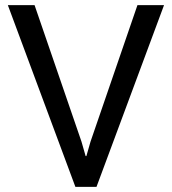

<svg xmlns="http://www.w3.org/2000/svg" viewBox="-20 -731 672 751"><path d="M298.8 -176.8 314.9 -120.6H317.9L334 -176.8L517.6 -710.9H621.6L357.4 0H274.9L10.7 -710.9H115.2Z"/></svg>

Font: GeogebraSans
Style: Regular
Weight: 400
Designer: Google
Version: Version 1.100140; 2013